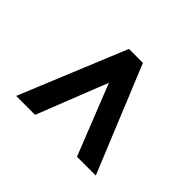

<svg xmlns="http://www.w3.org/2000/svg" viewBox="-93 -835 603 603"><g transform="rotate(45 209.0 -533.5)"><path d="M208 -591.3 115.2 -356H31.2L177.2 -710.9H239.3L384.8 -356H301.3Z"/></g></svg>

Font: Roboto
Style: Regular
Weight: 400
Designer: Google
Version: Version 2.134; 2016; ttfautohint (v1.6)